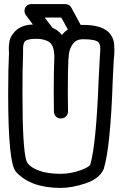

<svg xmlns="http://www.w3.org/2000/svg" viewBox="-20 -920 600 940"><path d="M278 -69Q326 -69 376 -87Q418 -103 422 -115Q451 -212 463 -532L469 -644Q471 -667 471 -685Q470 -703 463 -712Q450 -728 384 -728Q355 -727 341 -710Q316 -681 316 -635L315 -634Q312 -576 312 -470Q312 -420 313 -375Q313 -361 303.5 -350.5Q294 -340 277 -340Q264 -340 254.5 -349Q245 -358 244 -373Q243 -420 243 -470Q243 -575 246 -638Q246 -695 223 -712.5Q200 -730 157 -730Q116 -730 102 -718Q93 -706 93 -683V-658Q90 -590 90 -462Q90 -194 109 -134Q118 -105 170 -85Q211 -69 278 -69ZM375 -798H388Q530 -798 539 -702L540 -675Q540 -648 537 -628L532 -529Q521 -201 488 -93Q467 -45 399.5 -22.5Q332 0 278 0Q130 0 59 -78Q20 -117 20 -458Q20 -582 24 -660L23 -682Q23 -696 26.5 -718.5Q30 -741 53 -766Q83 -798 141 -800L106 -847Q100 -856 100 -867Q100 -874 103 -882Q114 -900 133 -900H300Q318 -900 329 -883Q357 -831 375 -798ZM237 -784Q247 -779 258 -773Q272 -763 283 -749Q296 -765 312 -776L280 -834H199Z"/></svg>

Font: Bubblez Graffiti
Style: Regular
Weight: 400
Designer: GGBotNet
Foundry: GGBotNet
Version: 1.00